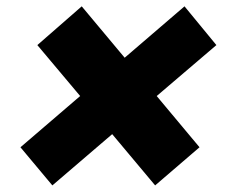

<svg xmlns="http://www.w3.org/2000/svg" viewBox="-20 -595 733 600"><path d="M464.8 -15.6 330.6 -175.8 143.6 -15.6 43.9 -134.8 230.5 -294.9 96.7 -454.1 235.4 -575.2 369.6 -414.6 556.6 -575.2 656.2 -454.1 469.7 -294.9 603.5 -134.8Z"/></svg>

Font: Inter Black
Style: Italic
Weight: 900
Italic angle: -9.39999°
Designer: Rasmus Andersson
Foundry: rsms
Version: Version 4.000;git-a52131595